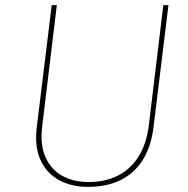

<svg xmlns="http://www.w3.org/2000/svg" viewBox="-20 -722 735 750"><path d="M145 -230Q136 -160 156.5 -111Q177 -62 221 -36.5Q265 -11 326 -11Q392 -11 441.5 -36.5Q491 -62 521.5 -111Q552 -160 561 -230L618 -702H638L580 -228Q571 -151 538.5 -98.5Q506 -46 452 -19Q398 8 324 8Q258 8 209.5 -19Q161 -46 137.5 -98.5Q114 -151 124 -228L182 -702H202Z"/></svg>

Font: Josefin Sans Thin Thin
Style: Italic
Weight: 250
Italic angle: -7°
Version: Version 2.000